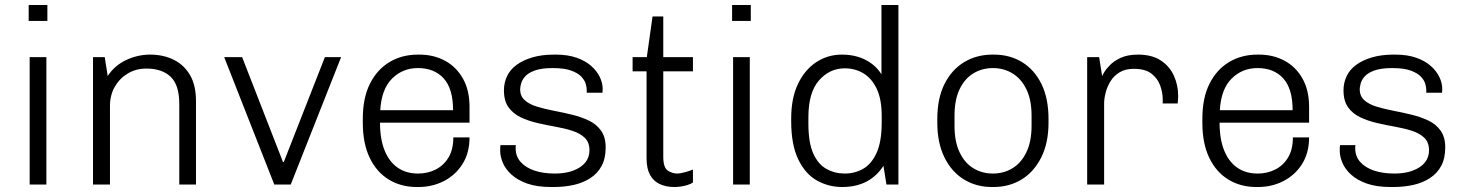

<svg xmlns="http://www.w3.org/2000/svg" viewBox="-20 -740 5874 770"><path d="M99 0V-511H166V0ZM95 -656V-720H170V-656Z M353 0V-511H400L412 -435Q439 -477 485.5 -499Q532 -521 582 -521Q635 -521 676.5 -500.5Q718 -480 742 -439Q766 -398 766 -334V0H699V-323Q699 -399 664.5 -432Q630 -465 567 -465Q525 -465 492 -445Q459 -425 440 -391.5Q421 -358 421 -315V0Z M1080 0 879 -511H951L1115 -90H1118L1283 -511H1348L1146 0Z M1652 10Q1588 10 1539 -20Q1490 -50 1462.5 -107.5Q1435 -165 1435 -247V-264Q1435 -347 1463.5 -404Q1492 -461 1542 -491Q1592 -521 1656 -521H1662Q1719 -521 1764.5 -496.5Q1810 -472 1836.5 -425Q1863 -378 1863 -312V-248H1504Q1504 -182 1522.5 -136.5Q1541 -91 1575 -67.5Q1609 -44 1657 -44Q1695 -44 1727 -60Q1759 -76 1778.5 -108Q1798 -140 1798 -189H1863Q1863 -127 1835 -82.5Q1807 -38 1760.5 -14Q1714 10 1658 10ZM1505 -298H1797Q1797 -384 1759.5 -425.5Q1722 -467 1656 -467Q1595 -467 1552.5 -425Q1510 -383 1505 -298Z M2190 10Q2133 10 2094 -4Q2055 -18 2031 -40Q2007 -62 1996.5 -87.5Q1986 -113 1986 -134Q1986 -141 1986 -145.5Q1986 -150 1987 -158H2049Q2048 -154 2048 -151.5Q2048 -149 2048 -145Q2048 -113 2068 -90.5Q2088 -68 2123 -56Q2158 -44 2206 -44Q2248 -44 2279.5 -56Q2311 -68 2327.5 -88.5Q2344 -109 2344 -137Q2344 -169 2325.5 -187Q2307 -205 2276.5 -215Q2246 -225 2209.5 -231.5Q2173 -238 2136 -246.5Q2099 -255 2068.5 -269.5Q2038 -284 2019.5 -309.5Q2001 -335 2001 -378Q2001 -408 2013.5 -434.5Q2026 -461 2052 -480Q2078 -499 2115.5 -510Q2153 -521 2202 -521H2209Q2257 -521 2292.5 -508.5Q2328 -496 2351 -475.5Q2374 -455 2385.5 -431Q2397 -407 2397 -383Q2397 -379 2396.5 -373.5Q2396 -368 2396 -368H2333V-380Q2333 -389 2329 -403.5Q2325 -418 2311.5 -432.5Q2298 -447 2270.5 -457Q2243 -467 2196 -467Q2152 -467 2125.5 -457.5Q2099 -448 2086.5 -434Q2074 -420 2070 -405.5Q2066 -391 2066 -382Q2066 -355 2084 -338.5Q2102 -322 2133 -312.5Q2164 -303 2200.5 -296Q2237 -289 2274 -280Q2311 -271 2341.5 -256.5Q2372 -242 2390.5 -216Q2409 -190 2409 -149Q2409 -105 2393 -75Q2377 -45 2348 -26Q2319 -7 2281.5 1.5Q2244 10 2200 10Z M2684 10Q2652 10 2626.5 -1.5Q2601 -13 2587 -38.5Q2573 -64 2573 -104V-454H2517V-511H2574L2597 -674H2640V-511H2759V-454H2640V-112Q2640 -68 2658 -56Q2676 -44 2697 -44Q2708 -44 2727.5 -49.5Q2747 -55 2759 -60V-8Q2750 -2 2737 2Q2724 6 2710.5 8Q2697 10 2684 10Z M2920 0V-511H2987V0ZM2916 -656V-720H2991V-656Z M3358 10Q3302 10 3255.5 -16.5Q3209 -43 3181 -101.5Q3153 -160 3153 -254V-265Q3153 -347 3180.5 -404Q3208 -461 3254 -491Q3300 -521 3356 -521Q3410 -521 3451 -500Q3492 -479 3515 -442V-720H3583V0H3535L3523 -75Q3496 -33 3454.5 -11.5Q3413 10 3358 10ZM3368 -44Q3408 -44 3441.5 -63Q3475 -82 3495.5 -127Q3516 -172 3516 -249V-275Q3516 -342 3496 -384Q3476 -426 3442.5 -446Q3409 -466 3368 -466Q3307 -466 3264.5 -417.5Q3222 -369 3222 -270V-244Q3222 -168 3241.5 -124.5Q3261 -81 3294.5 -62.5Q3328 -44 3368 -44Z M3958 10Q3895 10 3845.5 -20.5Q3796 -51 3767.5 -109Q3739 -167 3739 -248V-263Q3739 -346 3768 -403.5Q3797 -461 3847 -491Q3897 -521 3960 -521H3966Q4030 -521 4079.5 -490.5Q4129 -460 4157 -402.5Q4185 -345 4185 -263V-248Q4185 -167 4156 -109Q4127 -51 4077.5 -20.5Q4028 10 3964 10ZM3962 -44Q4005 -44 4040 -65Q4075 -86 4096 -129Q4117 -172 4117 -235V-276Q4117 -340 4096 -382.5Q4075 -425 4040 -446Q4005 -467 3962 -467Q3919 -467 3884 -446Q3849 -425 3828.5 -382.5Q3808 -340 3808 -276V-235Q3808 -172 3828.5 -129Q3849 -86 3884 -65Q3919 -44 3962 -44Z M4340 0V-511H4388L4400 -435Q4400 -436 4407.5 -449Q4415 -462 4431.5 -479Q4448 -496 4475.5 -508.5Q4503 -521 4544 -521Q4599 -521 4634.5 -498Q4670 -475 4687.5 -437Q4705 -399 4705 -354Q4705 -344 4704 -335.5Q4703 -327 4703 -325H4643V-342Q4643 -368 4633 -396.5Q4623 -425 4598 -444.5Q4573 -464 4527 -464Q4493 -464 4470 -450Q4447 -436 4433.5 -414Q4420 -392 4414 -368Q4408 -344 4408 -325V0Z M5019 10Q4955 10 4906 -20Q4857 -50 4829.5 -107.5Q4802 -165 4802 -247V-264Q4802 -347 4830.5 -404Q4859 -461 4909 -491Q4959 -521 5023 -521H5029Q5086 -521 5131.5 -496.5Q5177 -472 5203.5 -425Q5230 -378 5230 -312V-248H4871Q4871 -182 4889.5 -136.5Q4908 -91 4942 -67.5Q4976 -44 5024 -44Q5062 -44 5094 -60Q5126 -76 5145.5 -108Q5165 -140 5165 -189H5230Q5230 -127 5202 -82.5Q5174 -38 5127.5 -14Q5081 10 5025 10ZM4872 -298H5164Q5164 -384 5126.5 -425.5Q5089 -467 5023 -467Q4962 -467 4919.5 -425Q4877 -383 4872 -298Z M5557 10Q5500 10 5461 -4Q5422 -18 5398 -40Q5374 -62 5363.5 -87.5Q5353 -113 5353 -134Q5353 -141 5353 -145.5Q5353 -150 5354 -158H5416Q5415 -154 5415 -151.5Q5415 -149 5415 -145Q5415 -113 5435 -90.5Q5455 -68 5490 -56Q5525 -44 5573 -44Q5615 -44 5646.5 -56Q5678 -68 5694.5 -88.5Q5711 -109 5711 -137Q5711 -169 5692.5 -187Q5674 -205 5643.5 -215Q5613 -225 5576.5 -231.5Q5540 -238 5503 -246.5Q5466 -255 5435.5 -269.5Q5405 -284 5386.5 -309.5Q5368 -335 5368 -378Q5368 -408 5380.5 -434.5Q5393 -461 5419 -480Q5445 -499 5482.5 -510Q5520 -521 5569 -521H5576Q5624 -521 5659.5 -508.5Q5695 -496 5718 -475.5Q5741 -455 5752.5 -431Q5764 -407 5764 -383Q5764 -379 5763.5 -373.5Q5763 -368 5763 -368H5700V-380Q5700 -389 5696 -403.5Q5692 -418 5678.5 -432.5Q5665 -447 5637.5 -457Q5610 -467 5563 -467Q5519 -467 5492.5 -457.5Q5466 -448 5453.5 -434Q5441 -420 5437 -405.5Q5433 -391 5433 -382Q5433 -355 5451 -338.5Q5469 -322 5500 -312.5Q5531 -303 5567.5 -296Q5604 -289 5641 -280Q5678 -271 5708.5 -256.5Q5739 -242 5757.5 -216Q5776 -190 5776 -149Q5776 -105 5760 -75Q5744 -45 5715 -26Q5686 -7 5648.5 1.5Q5611 10 5567 10Z"/></svg>

Font: Chivo ExtraLight
Style: Regular
Weight: 250
Designer: Hector Gatti
Foundry: Omnibus-Type
Version: Version 2.002